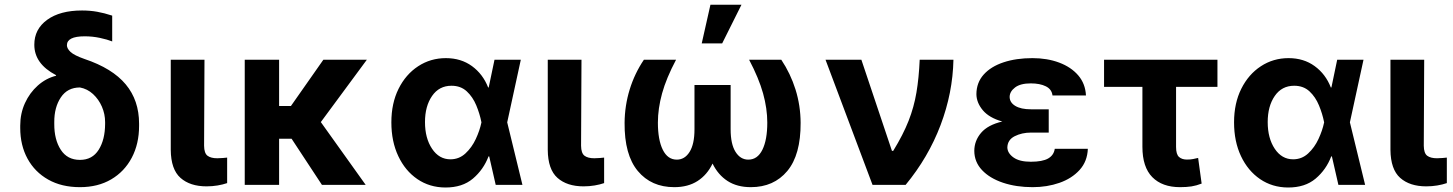

<svg xmlns="http://www.w3.org/2000/svg" viewBox="-20 -806 6332 837"><path d="M129.6 -610.8Q129.3 -678.6 185.4 -719.5Q241.5 -760.3 337.7 -760.3Q372.2 -760.3 403.2 -754.8Q434.3 -749.3 469.1 -737.9V-625.4Q447.8 -633.9 415.5 -640.8Q383.2 -647.7 349.4 -647.7Q271.7 -647.7 271.7 -608.7Q271.7 -594.5 287.6 -579.5Q303.6 -564.6 348 -549Q469.8 -508.2 528.1 -438.2Q586.3 -368.3 586.3 -267V-257.1Q586.3 -179 554.5 -118.6Q522.7 -58.2 464.8 -24.1Q407 9.9 328.5 9.9Q248.6 9.9 190.2 -23.1Q131.7 -56.1 100 -114.3Q68.2 -172.6 68.2 -248.6V-258.5Q68.2 -311.4 88.8 -356.5Q109.4 -401.6 144.9 -433.2Q180.4 -464.8 224.8 -475.9L223.7 -478.7Q129.6 -528.1 129.6 -610.8ZM216.6 -273.8V-265.6Q216.3 -197.4 244.9 -153.2Q273.4 -109 328.5 -109Q382.5 -109 410.2 -153.1Q437.9 -197.1 438.2 -265.6V-273.8Q438.2 -308.9 424.2 -341.1Q410.2 -373.2 385.5 -396Q360.8 -418.7 328.5 -424.7Q274.1 -424.7 245.2 -381.4Q216.3 -338.1 216.6 -273.8Z M724.4 -545.5H871.4L869.7 -170.8Q870 -138.1 884.6 -127.1Q899.1 -116.1 927.2 -116.1Q941.4 -116.1 951.7 -117.2Q962 -118.3 970.2 -119V-7.8Q951.7 -1.4 928.6 2.5Q905.5 6.4 880.3 6.4Q808.6 6.4 766.9 -30.5Q725.1 -67.5 724.4 -152.7Z M1196.7 -545.5V-343.8H1248.2L1389.6 -545.5H1579.2L1378.6 -273.8L1574.2 0H1383.5L1251.1 -201.3H1196.7V0H1046.9V-545.5Z M1921.2 11.4Q1852.6 11 1799.5 -25.2Q1746.4 -61.4 1716.3 -125.4Q1686.1 -189.3 1686.1 -272.7Q1686.1 -355.8 1717.5 -418.9Q1748.9 -481.9 1802.9 -517.2Q1856.9 -552.6 1923.7 -552.6Q1989.7 -552.6 2037.5 -517.8Q2085.2 -483 2108 -424.7H2110.4L2135.7 -545.5H2250.4L2191.1 -272.7L2257.5 0H2141L2112.6 -124.3H2109.7Q2087.7 -66.4 2041.5 -27.3Q1995.4 11.7 1921.2 11.4ZM2078.8 -272.7 2078.5 -274.1Q2071.4 -310 2056.3 -346.6Q2041.2 -383.2 2014.9 -407.7Q1988.6 -432.2 1948.2 -432.2Q1894.2 -432.2 1863.5 -387.6Q1832.7 -343 1832.7 -273.8Q1832.7 -203.5 1863.5 -157.5Q1894.2 -111.5 1943.5 -111.5Q1981.5 -111.5 2009.2 -137.3Q2036.9 -163 2054.2 -200.1Q2071.4 -237.2 2078.5 -271.3Z M2367.9 -545.5H2514.9L2513.1 -170.8Q2513.5 -138.1 2528.1 -127.1Q2542.6 -116.1 2570.7 -116.1Q2584.9 -116.1 2595.2 -117.2Q2605.5 -118.3 2613.6 -119V-7.8Q2595.2 -1.4 2572.1 2.5Q2549 6.4 2523.8 6.4Q2452.1 6.4 2410.3 -30.5Q2368.6 -67.5 2367.9 -152.7Z M2786.9 -545.5H2927.2Q2884.6 -465.2 2866.3 -399Q2848 -332.7 2848 -271.3Q2848 -196.4 2869.3 -153.2Q2890.6 -110.1 2930.4 -110.1Q2965.2 -110.1 2986.3 -144Q3007.5 -177.9 3007.5 -242.2V-435.4H3165.1V-242.2Q3165.1 -177.9 3186.4 -144Q3207.7 -110.1 3242.2 -110.1Q3282.3 -110.1 3303.6 -153.2Q3324.9 -196.4 3324.9 -271.3Q3324.9 -332.7 3306.5 -399Q3288 -465.2 3245.7 -545.5H3386Q3426.1 -485.4 3448 -415.7Q3469.8 -345.9 3470.2 -270.6Q3470.9 -131 3412.1 -60.5Q3353.3 9.9 3253.2 9.9Q3193.2 9.9 3151.6 -17Q3110.1 -44 3086.3 -93Q3062.9 -44 3021.1 -17Q2979.4 9.9 2919.4 9.9Q2819.2 9.9 2760.5 -60.5Q2701.7 -131 2702.8 -270.6Q2703.5 -345.9 2725 -415.7Q2746.4 -485.4 2786.9 -545.5ZM3039.1 -616.8 3077.1 -785.5H3212.4L3128.2 -616.8Z M3783.7 0 3578.8 -545.5H3735.1L3868.3 -148.4H3873.9Q3917.3 -219.1 3940.9 -279.3Q3964.5 -339.5 3975.1 -402.7Q3985.8 -465.9 3989.3 -545.5H4136.4Q4133.5 -401.3 4080.3 -260.7Q4027 -120 3927.9 0Z M4551.8 -285.9V-228H4474.4Q4434.7 -228 4403.4 -212.2Q4372.2 -196.4 4371.4 -163Q4372.2 -138.1 4398.3 -119.5Q4424.4 -100.9 4473.7 -100.9Q4524.5 -100.9 4549.4 -115.2Q4574.2 -129.6 4578.1 -157.3H4722.3Q4720.2 -102.3 4686.3 -65Q4652.3 -27.7 4598.4 -8.9Q4544.4 9.9 4481.5 9.9Q4410.2 9.9 4352.5 -9.4Q4294.7 -28.8 4261.2 -64.3Q4227.6 -99.8 4227.3 -148.4Q4227.6 -192.5 4256.9 -226.9Q4286.2 -261.4 4349.4 -276.3Q4292.3 -292.3 4264.6 -325.3Q4236.9 -358.3 4236.5 -395.6Q4236.9 -446 4268.3 -481Q4299.7 -516 4354.8 -534.3Q4409.8 -552.6 4480.8 -552.6Q4545.1 -552.6 4597.1 -533.2Q4649.1 -513.8 4680.4 -477.5Q4711.6 -441.1 4714.1 -389.9H4568.2Q4565 -416.9 4539.2 -429.7Q4513.5 -442.5 4473.4 -442.5Q4428.3 -442.5 4405 -424.7Q4381.7 -407 4381.4 -383.5Q4381.7 -359 4406.1 -344.3Q4430.4 -329.5 4474.4 -329.5H4551.8Z M5287.3 -545.5V-427.2H5106.9V-165.5Q5106.9 -133.2 5119.7 -121.8Q5132.5 -110.4 5154.1 -110.4Q5170.8 -110.4 5181.1 -112.7Q5191.4 -115.1 5203.1 -117.5L5218.4 -5.7Q5195.7 3.2 5174.2 6.6Q5152.7 9.9 5124.3 9.9Q5046.5 9.9 5003.4 -33.7Q4960.2 -77.4 4960.2 -166.2V-427.2H4793V-545.5Z M5594.8 11.4Q5526.3 11 5473.2 -25.2Q5420.1 -61.4 5389.9 -125.4Q5359.7 -189.3 5359.7 -272.7Q5359.7 -355.8 5391.2 -418.9Q5422.6 -481.9 5476.6 -517.2Q5530.5 -552.6 5597.3 -552.6Q5663.4 -552.6 5711.1 -517.8Q5758.9 -483 5781.6 -424.7H5784.1L5809.3 -545.5H5924L5864.7 -272.7L5931.1 0H5814.6L5786.2 -124.3H5783.4Q5761.4 -66.4 5715.2 -27.3Q5669 11.7 5594.8 11.4ZM5752.5 -272.7 5752.1 -274.1Q5745 -310 5729.9 -346.6Q5714.8 -383.2 5688.6 -407.7Q5662.3 -432.2 5621.8 -432.2Q5567.8 -432.2 5537.1 -387.6Q5506.4 -343 5506.4 -273.8Q5506.4 -203.5 5537.1 -157.5Q5567.8 -111.5 5617.2 -111.5Q5655.2 -111.5 5682.9 -137.3Q5710.6 -163 5727.8 -200.1Q5745 -237.2 5752.1 -271.3Z M6041.5 -545.5H6188.6L6186.8 -170.8Q6187.1 -138.1 6201.7 -127.1Q6216.3 -116.1 6244.3 -116.1Q6258.5 -116.1 6268.8 -117.2Q6279.1 -118.3 6287.3 -119V-7.8Q6268.8 -1.4 6245.7 2.5Q6222.7 6.4 6197.4 6.4Q6125.7 6.4 6084 -30.5Q6042.3 -67.5 6041.5 -152.7Z"/></svg>

Font: Inter Zeller
Style: Bold
Weight: 700
Designer: Rasmus Andersson; Joe Bland
Foundry: zeller
Version: Version 3.015;git-dec3a8cb1